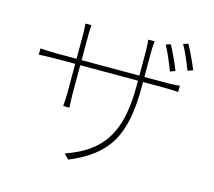

<svg xmlns="http://www.w3.org/2000/svg" viewBox="-113 -917 1227 1099"><g transform="rotate(15 500.0 -367.5)"><path d="M841 -607C825 -649 794 -715 776 -748L748 -739C767 -704 796 -638 811 -596ZM678 -528V-669C678 -707 682 -740 682 -740H644C644 -740 648 -707 648 -669V-528H306V-682C306 -711 309 -736 309 -736H273C273 -736 276 -708 276 -681V-528H153C118 -528 61 -532 61 -532V-495C61 -495 116 -498 153 -498H276V-323C276 -292 272 -247 272 -247H309C309 -247 306 -294 306 -323V-498H648V-459C648 -144 522 -49 351 13L379 42C599 -50 678 -177 678 -467V-498H814C850 -498 887 -495 887 -495V-532C887 -532 850 -528 814 -528ZM843 -768C864 -733 890 -671 907 -626L938 -637C921 -680 891 -743 872 -777Z"/></g></svg>

Font: Noto Sans T Chinese Thin
Style: Regular
Weight: 100
Designer: Ryoko NISHIZUKA (kana & ideographs); Paul D. Hunt (Latin, Greek & Cyrillic); Wenlong ZHANG (bopomofo); Sandoll Communica
Foundry: Adobe Systems Incorporated
Version: Version 1.000;PS 1;hotconv 1.0.78;makeotf.lib2.5.61930